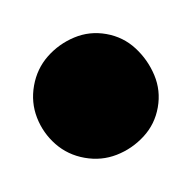

<svg xmlns="http://www.w3.org/2000/svg" viewBox="-45 -766 191 191"><g transform="rotate(10 50.5 -670.5)"><path d="M-12 -670Q-12 -653 -3.5 -639Q5 -625 19 -616.5Q33 -608 50 -608Q67 -608 81 -616.5Q95 -625 104 -639Q113 -653 113 -670Q113 -687 104 -701Q95 -715 81 -724Q67 -733 50 -733Q33 -733 19 -724Q5 -715 -3.5 -701Q-12 -687 -12 -670Z"/></g></svg>

Font: Linefont Medium
Style: Regular
Weight: 500
Monospace: yes
Version: Version 3.002;gftools[0.9.33]